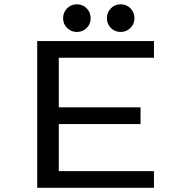

<svg xmlns="http://www.w3.org/2000/svg" viewBox="-20 -896 890 916"><path d="M281 -809Q281 -837 300 -856.2Q319 -875.5 347 -875.5Q374.5 -875.5 393.5 -856.2Q412.5 -837 412.5 -809Q412.5 -781.5 393.5 -762.5Q374.5 -743.5 347 -743.5Q319.5 -743.5 300.2 -762.5Q281 -781.5 281 -809ZM490 -809Q490 -837 509 -856.2Q528 -875.5 555.5 -875.5Q583.5 -875.5 602.5 -856.2Q621.5 -837 621.5 -809Q621.5 -781.5 602.2 -762.5Q583 -743.5 555.5 -743.5Q528 -743.5 509 -762.5Q490 -781.5 490 -809ZM714.5 -620.5H260.5V-384H650.5V-304H260.5V-79.5H714.5V0H157.5V-700H714.5Z"/></svg>

Font: League Mono Wide
Style: Regular
Weight: 400
Width: 8
Designer: Tyler Finck
Foundry: The League of Moveable Type / Tyler Finck
Version: Version 2.210